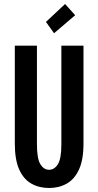

<svg xmlns="http://www.w3.org/2000/svg" viewBox="-20 -928 490 959"><path d="M225 11Q175.5 11 136.8 -10.8Q98 -32.5 76 -81.2Q54 -130 54 -211V-700H164.5V-207.5Q164.5 -135 181.8 -107.5Q199 -80 225 -80Q251.5 -80 269 -107.5Q286.5 -135 286.5 -207.5V-700H397V-211Q397 -130 374.5 -81.2Q352 -32.5 313.2 -10.8Q274.5 11 225 11ZM250 -762 209.5 -818.5 305 -908 355.5 -852Z"/></svg>

Font: Trispace Condensed Medium
Style: Regular
Weight: 500
Width: 3
Designer: Tyler Finck
Foundry: Etcetera Type Company
Version: Version 1.210; ttfautohint (v1.8.3)